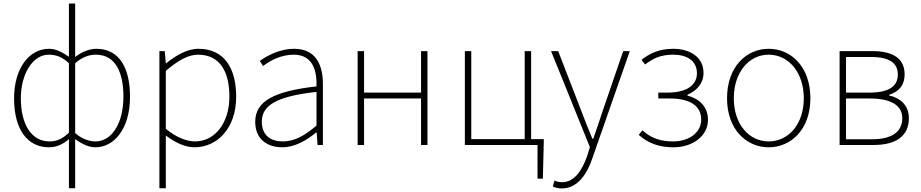

<svg xmlns="http://www.w3.org/2000/svg" viewBox="-20 -814 5171 1078"><path d="M367 243H402V46V-33C441 -4 481 13 515 13C622 13 710 -92 710 -271C710 -434 649 -540 521 -540C481 -540 438 -522 402 -494V-573V-794H367V-573V-495C331 -520 296 -540 255 -540C145 -540 59 -432 59 -262C59 -84 136 13 255 13C301 13 337 -7 367 -33V46ZM258 -20C155 -20 97 -118 97 -262C97 -398 163 -507 254 -507C293 -507 329 -495 367 -459V-69C328 -32 296 -20 258 -20ZM516 -20C487 -20 444 -30 402 -67V-459C444 -496 484 -507 518 -507C630 -507 673 -405 673 -271C673 -124 609 -20 516 -20Z M875 243H911V46V-53C967 -11 1022 13 1072 13C1198 13 1306 -92 1306 -271C1306 -434 1237 -540 1094 -540C1028 -540 965 -500 913 -459H911L905 -527H875ZM1075 -20C1033 -20 973 -39 911 -91V-416C978 -474 1037 -507 1091 -507C1220 -507 1268 -405 1268 -271C1268 -124 1187 -20 1075 -20Z M1565 13C1635 13 1701 -26 1755 -70H1758L1763 0H1793V-341C1793 -448 1755 -540 1631 -540C1545 -540 1472 -496 1439 -472L1457 -443C1491 -470 1554 -507 1629 -507C1738 -507 1760 -414 1757 -329C1520 -302 1413 -247 1413 -130C1413 -30 1483 13 1565 13ZM1568 -20C1504 -20 1450 -50 1450 -131C1450 -220 1528 -273 1757 -298V-109C1688 -50 1631 -20 1568 -20Z M1988 0H2024V-261H2344V0H2380V-527H2344V-294H2024V-527H1988Z M2998 189H3028L3033 -13V-33H2962V-527H2926V-33H2626V-527H2590V0H2998Z M3135 244C3226 244 3279 156 3306 74L3516 -527H3479L3361 -183C3346 -138 3328 -82 3311 -35H3306C3286 -82 3264 -138 3247 -183L3114 -527H3074L3292 12L3277 61C3248 145 3203 209 3137 209C3121 209 3104 205 3093 200L3084 233C3097 240 3117 244 3135 244Z M3761 13C3870 13 3955 -51 3955 -141C3955 -220 3900 -262 3840 -277V-282C3894 -306 3930 -347 3930 -405C3930 -494 3853 -540 3760 -540C3679 -540 3626 -513 3582 -478L3602 -452C3646 -485 3687 -507 3760 -507C3835 -507 3893 -474 3893 -403C3893 -337 3838 -294 3726 -294H3676V-261H3741C3852 -261 3917 -221 3917 -143C3917 -67 3845 -20 3760 -20C3694 -20 3639 -35 3587 -82L3566 -57C3623 -6 3687 13 3761 13Z M4296 13C4422 13 4530 -88 4530 -262C4530 -439 4422 -540 4296 -540C4170 -540 4062 -439 4062 -262C4062 -88 4170 13 4296 13ZM4296 -20C4184 -20 4100 -118 4100 -262C4100 -407 4184 -507 4296 -507C4408 -507 4493 -407 4493 -262C4493 -118 4408 -20 4296 -20Z M4694 0H4885C5008 0 5083 -48 5083 -150C5083 -229 5027 -266 4972 -278V-282C5020 -297 5059 -329 5059 -397C5059 -486 4993 -527 4879 -527H4694ZM4730 -294V-494H4870C4976 -494 5021 -459 5021 -395C5021 -333 4976 -294 4860 -294ZM4730 -32V-261H4865C4982 -261 5046 -222 5046 -151C5046 -73 4987 -32 4874 -32Z"/></svg>

Font: Noto Sans JP Thin
Style: Regular
Weight: 100
Designer: Ryoko NISHIZUKA 西塚涼子 (kana, bopomofo & ideographs); Paul D. Hunt (Latin, Greek & Cyrillic); Sandoll Communications 산돌커뮤니
Foundry: Adobe
Version: Version 2.004;hotconv 1.0.118;makeotfexe 2.5.65603